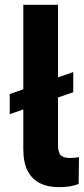

<svg xmlns="http://www.w3.org/2000/svg" viewBox="-20 -770 349 800"><path d="M270.5 -111.8Q293.9 -111.8 309.1 -115.2L307.6 -3.9Q276.9 9.8 224.6 9.8Q180.2 9.8 147 -6.3Q113.8 -22.5 95.5 -57.4Q77.1 -92.3 77.1 -148.9V-314L20.5 -294.4V-378.4L77.1 -397.9V-750H221.7V-447.8L285.2 -469.7V-385.7L221.7 -363.8V-166.5Q221.7 -133.8 233.6 -122.8Q245.6 -111.8 270.5 -111.8Z"/></svg>

Font: Robert Sans Black
Style: Regular
Weight: 900
Designer: Christian Robertson (extended by Adam Twardoch)
Foundry: Google
Version: Version 12.135;April 2, 2019;FontCreator 11.5.0.2425 64-bit;